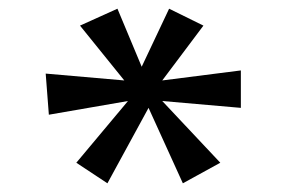

<svg xmlns="http://www.w3.org/2000/svg" viewBox="-20 -913 652 437"><path d="M224.5 -495.8 153.7 -542.6 271.3 -683.1 91.2 -651.9 84 -745.5 262.9 -729.9 162.1 -854.7 247.3 -893.2 302.5 -761.1 364.9 -893.2 443 -854.7 349.3 -729.9 528.2 -752.7V-667.5L349.3 -683.1L481.4 -542.6L396.2 -495.8L318.1 -667.5Z"/></svg>

Font: Lohit Gujarati
Style: Regular
Weight: 400
Version: 2.92.4